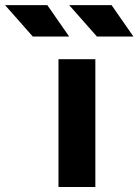

<svg xmlns="http://www.w3.org/2000/svg" viewBox="-187 -743 550 763"><path d="M-56.6 -597.7H87.9L1 -722.7H-167ZM198.2 -597.7H343.3L256.3 -722.7H87.9ZM45.4 0H191.9V-507.8H45.4Z"/></svg>

Font: Giphurs ExtraBold
Style: Regular
Weight: 800
Version: Version 1.000